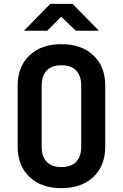

<svg xmlns="http://www.w3.org/2000/svg" viewBox="-20 -970 640 1000"><path d="M300 10Q195 10 133.5 -48.5Q72 -107 72 -206V-524Q72 -623 133.5 -681.5Q195 -740 300 -740Q405 -740 466.5 -681.5Q528 -623 528 -525V-206Q528 -107 466.5 -48.5Q405 10 300 10ZM300 -100Q351 -100 377 -127.5Q403 -155 403 -206V-524Q403 -575 377 -602.5Q351 -630 300 -630Q249 -630 223 -602.5Q197 -575 197 -524V-206Q197 -155 223 -127.5Q249 -100 300 -100ZM105 -810 242 -950H358L495 -810H375L299 -883L226 -810Z"/></svg>

Font: NKDuy Mono
Style: Bold
Weight: 700
Monospace: yes
Designer: NKDuy
Foundry: NKDuy
Version: Version 2.251; ttfautohint (v1.8.4.7-5d5b)